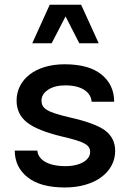

<svg xmlns="http://www.w3.org/2000/svg" viewBox="-20 -806 564 831"><path d="M259.3 -527.8C133.3 -527.8 51.8 -461.9 51.8 -370.6C51.8 -331.1 66.9 -299.8 96.7 -276.4C126.5 -252.4 178.2 -231.9 251.5 -214.4C348.6 -191.9 370.1 -177.7 370.1 -147.9C370.1 -114.3 329.1 -86.9 263.2 -86.9C186.5 -86.9 145 -115.2 141.6 -154.3H43.9C43.9 -106.4 62.5 -67.9 99.6 -38.6C136.2 -9.3 189.9 5.4 260.7 5.4C392.6 5.4 478.5 -62 478.5 -152.8C478.5 -189.9 463.9 -219.2 435.1 -241.2C405.8 -262.7 355.5 -281.2 283.7 -297.4C183.6 -320.8 159.7 -335.4 159.7 -371.1C159.7 -389.2 168.9 -404.3 188 -417.5C207 -430.2 231.9 -436.5 263.2 -436.5C335 -436.5 374 -406.2 376.5 -365.7H474.1C474.1 -414.1 456.1 -453.6 419.4 -483.4C382.8 -513.2 329.1 -527.8 259.3 -527.8ZM331.1 -785.6H195.3L119.6 -618.7H203.6L263.7 -734.9L323.2 -618.7H407.2Z"/></svg>

Font: Estedad SemiBold
Style: Regular
Weight: 600
Designer: Amin Abedi
Version: Version 7.3